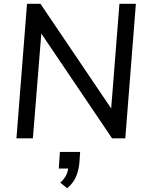

<svg xmlns="http://www.w3.org/2000/svg" viewBox="-20 -732 788 1016"><path d="M67 0 123 -712H194L592 -123L565 -116L612 -712H699L643 0H573L176 -588L202 -596L154 0ZM404 72 400 131Q396 170 382.5 202.5Q369 235 336 264L299 235Q324 211 332.5 190Q341 169 342 145L366 160H291L297 72Z"/></svg>

Font: Muli Medium
Style: Italic
Weight: 500
Italic angle: -4.541°
Designer: Vernon Adams
Foundry: Vernon Adams
Version: Version 2.100; ttfautohint (v1.8.1.43-b0c9)